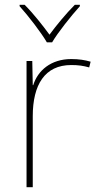

<svg xmlns="http://www.w3.org/2000/svg" viewBox="-20 -783 415 803"><path d="M176 -606H198C222 -647 277 -716 314 -757V-763H293C256 -726 215 -676 187 -638C159 -676 120 -726 83 -763H62V-757C99 -716 152 -647 176 -606ZM278 -536C193 -536 138 -488 119 -427H117L115 -528H91V0H117V-297C117 -428 167 -511 278 -511C308 -511 328 -508 353 -501L359 -525C335 -532 310 -536 278 -536Z"/></svg>

Font: Noto Sans Lao UI Thin
Style: Regular
Weight: 100
Designer: Monotype Design Team
Foundry: Monotype Imaging Inc.
Version: Version 2.000